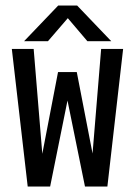

<svg xmlns="http://www.w3.org/2000/svg" viewBox="-20 -678 490 698"><path d="M23 -500H102.4L143.6 0H80.7ZM347.7 -500H427.6L370.4 0H306.6ZM162.3 0H110.9L191 -416.1H246.3ZM288.9 0 204.3 -416.1H259.1L339.7 0ZM384.4 -528.3H297.6L226.5 -612L154.4 -528.3H67.6L191.6 -657.9H260.4Z"/></svg>

Font: League Mono Thin Condensed
Style: Regular
Weight: 100
Width: 1
Designer: Tyler Finck
Foundry: The League of Moveable Type / Tyler Finck
Version: Version 2.300;RELEASE